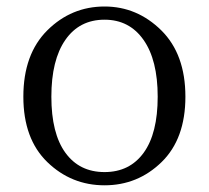

<svg xmlns="http://www.w3.org/2000/svg" viewBox="-20 -548 634 582"><path d="M50.8 -254.9Q50.8 -383.8 123.5 -456.1Q196.3 -528.3 296.9 -528.3Q395.5 -528.3 468.8 -456.1Q542 -383.8 542 -254.9Q542 -127 469.7 -56.6Q397.5 13.7 296.9 13.7Q196.3 13.7 123.5 -56.6Q50.8 -127 50.8 -254.9ZM296.9 -488.3Q220.7 -488.3 178.2 -427.2Q135.7 -366.2 135.7 -254.9Q135.7 -143.6 178.2 -85Q220.7 -26.4 296.9 -26.4Q373 -26.4 415.5 -85Q458 -143.6 458 -254.9Q458 -366.2 415 -427.2Q372.1 -488.3 296.9 -488.3Z"/></svg>

Font: Bpmf Zihi Serif Regular
Style: Regular
Weight: 400
Foundry: But Ko
Version: Version 1.320